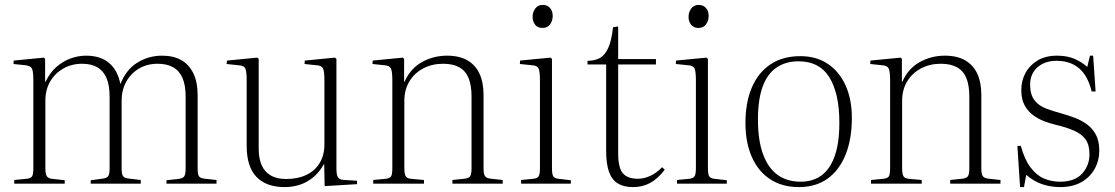

<svg xmlns="http://www.w3.org/2000/svg" viewBox="-20 -749 4547 783"><path d="M38 0V-15L90 -20Q106 -22 111 -30Q116 -38 116 -65V-421Q116 -457 110.5 -469Q105 -481 83 -483L35 -488L36 -502L159 -514L164 -509V-416H166Q183 -452 209.5 -475.5Q236 -499 267.5 -510.5Q299 -522 331 -522Q389 -522 424.5 -492.5Q460 -463 471 -406Q494 -465 540 -493.5Q586 -522 641 -522Q687 -522 719 -504Q751 -486 768.5 -450Q786 -414 786 -360V-61Q786 -38 791.5 -30Q797 -22 816 -20L863 -15V0H659V-14L705 -19Q725 -21 731 -29.5Q737 -38 737 -61V-355Q737 -402 724 -431.5Q711 -461 685.5 -475Q660 -489 623 -489Q580 -489 547 -469.5Q514 -450 495 -416Q476 -382 476 -338V-62Q476 -41 481 -32Q486 -23 504 -21L554 -15V0H350V-14L395 -20Q415 -22 421 -30.5Q427 -39 427 -62V-354Q427 -401 414.5 -430.5Q402 -460 377 -474.5Q352 -489 315 -489Q272 -489 238 -469.5Q204 -450 184.5 -416.5Q165 -383 165 -338V-63Q165 -40 170.5 -31Q176 -22 190 -20L244 -14V0Z M1141 14Q1066 14 1026 -27.5Q986 -69 986 -154V-421Q986 -457 980.5 -469.5Q975 -482 952 -483L904 -488L906 -502L1029 -514L1035 -509V-142Q1035 -103 1047 -75.5Q1059 -48 1084 -33.5Q1109 -19 1147 -19Q1194 -19 1229 -35.5Q1264 -52 1283.5 -84Q1303 -116 1303 -161V-421Q1303 -457 1297.5 -469.5Q1292 -482 1270 -483L1222 -488L1223 -502L1346 -514L1352 -509V-61Q1352 -35 1358.5 -25.5Q1365 -16 1384 -15L1436 -12V2L1304 10L1302 -80H1301Q1283 -47 1257.5 -26Q1232 -5 1202.5 4.5Q1173 14 1141 14Z M1502 0V-15L1554 -20Q1570 -22 1575 -30Q1580 -38 1580 -65V-421Q1580 -458 1574 -470Q1568 -482 1547 -483L1499 -488L1500 -502L1623 -514L1628 -509V-416H1630Q1654 -470 1701 -496Q1748 -522 1803 -522Q1853 -522 1886 -503Q1919 -484 1935.5 -448.5Q1952 -413 1952 -361V-61Q1952 -39 1958 -30.5Q1964 -22 1983 -20L2030 -15V0H1825V-15L1873 -20Q1892 -22 1897.5 -30.5Q1903 -39 1903 -62V-355Q1903 -401 1891 -430.5Q1879 -460 1853 -474.5Q1827 -489 1787 -489Q1742 -489 1706 -470Q1670 -451 1649.5 -417Q1629 -383 1629 -338V-63Q1629 -40 1634 -31Q1639 -22 1654 -20L1709 -15V0Z M2105 0V-15L2156 -20Q2171 -22 2176.5 -30Q2182 -38 2182 -65V-421Q2182 -459 2176 -470.5Q2170 -482 2149 -483L2100 -488L2101 -502L2225 -514L2231 -509V-63Q2231 -39 2236 -30.5Q2241 -22 2256 -20L2308 -14V0ZM2192 -635Q2173 -635 2162.5 -648Q2152 -661 2152 -680Q2152 -700 2163 -714.5Q2174 -729 2193 -729Q2212 -729 2223 -716.5Q2234 -704 2234 -684Q2234 -665 2223.5 -650Q2213 -635 2192 -635Z M2562 14Q2524 14 2499.5 -1Q2475 -16 2463.5 -48.5Q2452 -81 2452 -132V-486H2376V-501Q2406 -501 2426.5 -512.5Q2447 -524 2460.5 -553.5Q2474 -583 2480 -638L2500 -641L2501 -638V-508H2655V-486H2501V-124Q2501 -64 2520.5 -42Q2540 -20 2581 -20Q2606 -20 2631.5 -31.5Q2657 -43 2680 -67L2691 -57Q2663 -20 2631.5 -3Q2600 14 2562 14Z M2741 0V-15L2792 -20Q2807 -22 2812.5 -30Q2818 -38 2818 -65V-421Q2818 -459 2812 -470.5Q2806 -482 2785 -483L2736 -488L2737 -502L2861 -514L2867 -509V-63Q2867 -39 2872 -30.5Q2877 -22 2892 -20L2944 -14V0ZM2828 -635Q2809 -635 2798.5 -648Q2788 -661 2788 -680Q2788 -700 2799 -714.5Q2810 -729 2829 -729Q2848 -729 2859 -716.5Q2870 -704 2870 -684Q2870 -665 2859.5 -650Q2849 -635 2828 -635Z M3238 14Q3170 14 3121 -18Q3072 -50 3046 -109Q3020 -168 3020 -248Q3020 -331 3046 -392Q3072 -453 3122 -486.5Q3172 -520 3244 -520Q3309 -520 3356 -488.5Q3403 -457 3428.5 -400.5Q3454 -344 3454 -268Q3454 -182 3428.5 -118.5Q3403 -55 3355 -20.5Q3307 14 3238 14ZM3245 -8Q3295 -8 3330 -33.5Q3365 -59 3384 -112.5Q3403 -166 3403 -248Q3403 -311 3392 -358Q3381 -405 3360.5 -436.5Q3340 -468 3309 -483.5Q3278 -499 3236 -499Q3185 -499 3147.5 -474Q3110 -449 3090.5 -396.5Q3071 -344 3071 -262Q3071 -176 3092 -119.5Q3113 -63 3151.5 -35.5Q3190 -8 3245 -8Z M3532 0V-15L3584 -20Q3600 -22 3605 -30Q3610 -38 3610 -65V-421Q3610 -458 3604 -470Q3598 -482 3577 -483L3529 -488L3530 -502L3653 -514L3658 -509V-416H3660Q3684 -470 3731 -496Q3778 -522 3833 -522Q3883 -522 3916 -503Q3949 -484 3965.5 -448.5Q3982 -413 3982 -361V-61Q3982 -39 3988 -30.5Q3994 -22 4013 -20L4060 -15V0H3855V-15L3903 -20Q3922 -22 3927.5 -30.5Q3933 -39 3933 -62V-355Q3933 -401 3921 -430.5Q3909 -460 3883 -474.5Q3857 -489 3817 -489Q3772 -489 3736 -470Q3700 -451 3679.5 -417Q3659 -383 3659 -338V-63Q3659 -40 3664 -31Q3669 -22 3684 -20L3739 -15V0Z M4140 14 4129 -154H4143Q4158 -99 4182.5 -66.5Q4207 -34 4237.5 -21Q4268 -8 4303 -8Q4363 -8 4393 -41Q4423 -74 4423 -120Q4423 -158 4407.5 -180Q4392 -202 4360.5 -216Q4329 -230 4282 -241Q4261 -246 4237.5 -255Q4214 -264 4193 -279.5Q4172 -295 4158.5 -319.5Q4145 -344 4145 -382Q4145 -420 4162 -451.5Q4179 -483 4211.5 -502.5Q4244 -522 4291 -522Q4332 -522 4362 -509Q4392 -496 4414 -476L4425 -522H4438L4448 -376H4432Q4416 -441 4380 -471Q4344 -501 4289 -501Q4241 -501 4211 -474.5Q4181 -448 4181 -404Q4181 -363 4199 -340Q4217 -317 4247 -306Q4277 -295 4310 -286Q4335 -279 4362 -269Q4389 -259 4412 -242.5Q4435 -226 4449 -200Q4463 -174 4463 -135Q4463 -94 4444 -60Q4425 -26 4389.5 -6Q4354 14 4303 14Q4266 14 4231 2.5Q4196 -9 4165 -36L4156 14Z"/></svg>

Font: Literata 60pt ExtraLight
Style: Regular
Weight: 250
Designer: Latin by Veronika Burian and Jose Scaglione. Greek by Irene Vlachou. Cyrillic by Vera Evstafieva.
Foundry: TypeTogether
Version: Version 3.103;gftools[0.9.29]